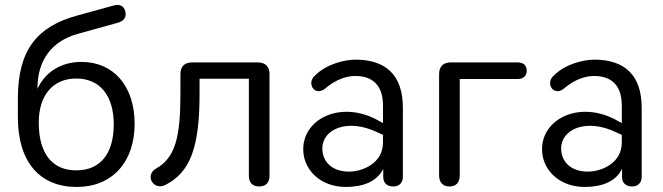

<svg xmlns="http://www.w3.org/2000/svg" viewBox="-20 -734 2634 763"><path d="M285 9C425 9 515 -89 515 -242C515 -393 430 -488 304 -488C222 -488 159 -447 129 -381V-384C129 -493 184 -571 291 -600L446 -643C471 -649 484 -665 478 -688C473 -711 455 -719 431 -712L286 -672C129 -629 51 -537 51 -343V-268C51 -88 140 9 285 9ZM283 -57C189 -57 134 -122 134 -247C134 -355 190 -422 283 -422C376 -422 432 -355 432 -240C432 -121 377 -57 283 -57Z M1010 7C1036 7 1051 -8 1051 -35V-440C1051 -470 1034 -486 1004 -486H743C714 -486 697 -470 697 -440V-361C697 -187 676 -107 600 -64C555 -38 588 23 635 2C737 -48 773 -151 773 -359V-421H969V-35C969 -8 984 7 1010 7Z M1353 9C1419 9 1477 -10 1503 -63V-31C1503 -7 1518 7 1543 7C1567 7 1581 -8 1581 -32V-306C1581 -436 1513 -496 1395 -497C1353 -497 1280 -482 1232 -434C1196 -403 1231 -349 1272 -382C1317 -421 1363 -433 1395 -432C1460 -431 1502 -396 1502 -314V-245L1487 -253C1342 -337 1187 -267 1185 -143C1184 -62 1250 8 1353 9ZM1261 -144C1261 -222 1363 -265 1480 -208L1502 -198V-168C1502 -83 1418 -52 1367 -52C1301 -52 1261 -90 1261 -144Z M1766 7C1793 7 1807 -9 1807 -37V-420H2036C2060 -420 2073 -432 2073 -453C2073 -475 2060 -486 2036 -486H1771C1742 -486 1725 -470 1725 -440V-37C1725 -9 1740 7 1766 7Z M2302 9C2368 9 2426 -10 2452 -63V-31C2452 -7 2467 7 2492 7C2516 7 2530 -8 2530 -32V-306C2530 -436 2462 -496 2344 -497C2302 -497 2229 -482 2181 -434C2145 -403 2180 -349 2221 -382C2266 -421 2312 -433 2344 -432C2409 -431 2451 -396 2451 -314V-245L2436 -253C2291 -337 2136 -267 2134 -143C2133 -62 2199 8 2302 9ZM2210 -144C2210 -222 2312 -265 2429 -208L2451 -198V-168C2451 -83 2367 -52 2316 -52C2250 -52 2210 -90 2210 -144Z"/></svg>

Font: SN Pro Book
Style: Regular
Weight: 350
Designer: Tobias Whetton
Foundry: Supernotes
Version: Version 1.003;Glyphs 3.3 (3324)